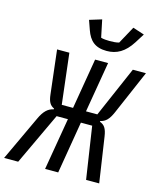

<svg xmlns="http://www.w3.org/2000/svg" viewBox="-167 -1034 947 1131"><g transform="rotate(15 306.0 -469.0)"><path d="M95.2 -274.1 -33 0H52.9L202.1 -317.8H271L217 0H296.9L350.1 -317.8H419L467 0H546.9L506 -274.9C498.9 -323.2 485.1 -342 457 -351.9L458.1 -356.9C489 -362.9 508.9 -383.9 528.1 -427.9L644.9 -698.2H565L431.1 -389.9H361.9L414.1 -698.2H334.9L283 -389.9H214.1L177.9 -698.2H103L133.9 -432.9C138.8 -388.8 149.9 -369 176.1 -356.9L175.1 -351.9C143.1 -345.9 117.9 -323.9 95.2 -274.1ZM239.7 -915.1 259.9 -858C280.9 -797.9 315.7 -764.9 386.7 -764.9C447.8 -764.9 495.7 -791.9 538 -858L573.9 -915.1L503.9 -937.9L446 -832C430.8 -827.1 408 -826 388.8 -826C375.7 -826 348.7 -827.1 335.9 -832L313.9 -937.9Z"/></g></svg>

Font: Margiela Mono Italic Italic
Style: Regular
Weight: 400
Designer: Mike Abbink, Paul van der Laan, Pieter van Rosmalen
Foundry: Bold Monday
Version: Version 2.003 2021